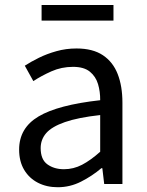

<svg xmlns="http://www.w3.org/2000/svg" viewBox="-20 -756 603 789"><path d="M217.2 13.4Q171.9 13.4 136.1 -4.9Q100.2 -23.2 79.4 -57.9Q58.6 -92.5 58.6 -141.3Q58.6 -230.1 138.5 -277.5Q218.3 -325 391.7 -344.2Q392.1 -379.4 382.8 -410.5Q373.5 -441.7 349.2 -461.5Q324.9 -481.3 280 -481.3Q232.6 -481.3 191.1 -462.8Q149.7 -444.3 117 -422.7L81.9 -486Q107 -502.3 139.8 -518.5Q172.6 -534.7 211.9 -545.7Q251.1 -556.8 294.5 -556.8Q361.2 -556.8 402.8 -529.1Q444.3 -501.4 463.7 -451.5Q483.1 -401.6 483.1 -334V0H408.2L400.5 -64.9H396.7Q358.6 -32.7 313.3 -9.7Q267.9 13.4 217.2 13.4ZM242.8 -60.6Q282 -60.6 317.3 -79Q352.5 -97.4 391.7 -132.4V-283.2Q300.7 -273.1 246.8 -254.3Q193 -235.5 170 -209.1Q147.1 -182.6 147.1 -147.4Q147.1 -100.4 174.9 -80.5Q202.6 -60.6 242.8 -60.6ZM150.9 -671.3V-735.5H446.3V-671.3Z"/></svg>

Font: Shanggu Sans SC VF
Style: Regular
Weight: 250
Designer: GuiWonder
Version: Version 1.021